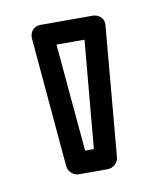

<svg xmlns="http://www.w3.org/2000/svg" viewBox="-51 -756 361 432"><g transform="rotate(-10 129.0 -540.0)"><path d="M139 -417H119L97 -663H161ZM162 -367C174 -367 186 -377 187 -390L213 -686C215 -706 199 -713 188 -713H70C50 -713 44 -697 45 -686L71 -390C72 -378 83 -367 96 -367Z"/></g></svg>

Font: Falling Sky
Style: Ou
Weight: 400
Designer: Paul D. Hunt
Foundry: Adobe Systems Incorporated
Version: Version 1.02